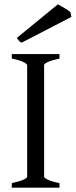

<svg xmlns="http://www.w3.org/2000/svg" viewBox="-20 -864 349 884"><path d="M34.2 0V-21Q67.4 -27.8 86.2 -35.9Q105 -43.9 105 -50.8V-564Q105 -569.8 87.2 -578.6Q69.3 -587.4 34.2 -594.2V-615.2H253.9V-594.2Q220.7 -587.4 201.9 -579.1Q183.1 -570.8 183.1 -564V-50.8Q183.1 -44.9 200.9 -36.4Q218.8 -27.8 253.9 -21V0ZM79.6 -667.5Q71.3 -670.9 67.6 -675.5Q64 -680.2 57.6 -689.5L246.6 -844.2Q251.5 -841.3 259.8 -836.7Q268.1 -832 276.9 -826.9Q285.6 -821.8 293 -816.9Q300.3 -812 304.2 -808.1L308.6 -786.1Z"/></svg>

Font: Gentium Plus Am
Style: Regular
Weight: 400
Designer: J. Victor Gaultney, Annie Olsen, Iska Routamaa, Becca Hirsbrunner
Foundry: SIL International
Version: Version 5.000